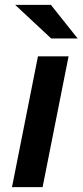

<svg xmlns="http://www.w3.org/2000/svg" viewBox="-20 -764 337 784"><path d="M135 -534H260L154 0H29ZM42 -744H188L297 -607H189Z"/></svg>

Font: Montserrat Alternates SemiBold
Style: Italic
Weight: 600
Italic angle: -11.3°
Designer: Julieta Ulanovsky
Foundry: Julieta Ulanovsky
Version: Version 7.200